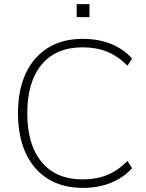

<svg xmlns="http://www.w3.org/2000/svg" viewBox="-20 -901 707 929"><path d="M381 8Q282 8 212 -35.5Q142 -79 104.5 -160Q67 -241 67 -353Q67 -465 104.5 -545.5Q142 -626 212 -669.5Q282 -713 381 -713Q455 -713 515.5 -689Q576 -665 619 -618L597 -583Q550 -630 498 -651Q446 -672 380 -672Q251 -672 181.5 -588.5Q112 -505 112 -353Q112 -201 181.5 -117Q251 -33 380 -33Q446 -33 498 -54Q550 -75 597 -122L619 -87Q576 -40 515.5 -16Q455 8 381 8ZM351 -818V-881H413V-818Z"/></svg>

Font: Nunito Sans 12pt ExtraLight
Style: Regular
Weight: 200
Version: Version 3.101;gftools[0.9.27]